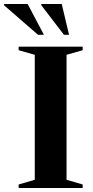

<svg xmlns="http://www.w3.org/2000/svg" viewBox="-62 -938 463 958"><path d="M350.5 -17.5V0H31V-17.5L111.5 -41V-664.5L31 -687.5V-705H350.5V-687.5L270 -664.5V-41ZM157 -764.5H127.5L-41.5 -911.5V-918H76ZM282.5 -764.5H257L144 -912V-918H246Z"/></svg>

Font: Newsreader 60pt SemiBold
Style: Regular
Weight: 600
Designer: Hugues Gentile
Foundry: Production Type
Version: Version 1.003